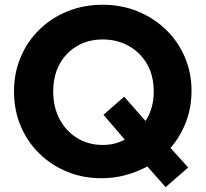

<svg xmlns="http://www.w3.org/2000/svg" viewBox="-20 -735 866 808"><path d="M677 52.5 600 -34.5Q557 -11 508.2 2Q459.5 15 406.5 15Q329.5 15 262.8 -12.2Q196 -39.5 145.8 -88.5Q95.5 -137.5 67.2 -204.2Q39 -271 39 -350Q39 -428 67 -494.5Q95 -561 145.8 -610.5Q196.5 -660 264.5 -687.5Q332.5 -715 412.5 -715Q491 -715 558.8 -687.5Q626.5 -660 677.5 -611Q728.5 -562 757.2 -496Q786 -430 786 -353Q786 -282.5 762.5 -221.2Q739 -160 697.5 -112.5L772 -30ZM412.5 -125Q463.5 -125 505 -147.5L415.5 -252L502.5 -328L592.5 -226Q609 -251 618 -282Q627 -313 627 -350Q627 -417 598.5 -466Q570 -515 521.2 -542Q472.5 -569 412.5 -569Q352.5 -569 305.5 -542Q258.5 -515 231.2 -466Q204 -417 204 -350Q204 -283.5 231.2 -232.8Q258.5 -182 305.5 -153.5Q352.5 -125 412.5 -125Z"/></svg>

Font: Geologica
Style: Bold
Weight: 700
Designer: Sindre Bremnes, Frode Helland
Foundry: Monokrom Skriftforlag AS
Version: Version 1.010; ttfautohint (v1.8.4.7-5d5b);gftools[0.9.28]